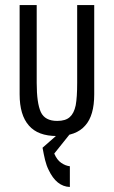

<svg xmlns="http://www.w3.org/2000/svg" viewBox="-20 -537 455 769"><path d="M58.6 -516.6H127V-205.1Q127 -124 143.6 -87.9Q160.2 -52.7 209 -52.7Q243.2 -52.7 259.8 -68.4Q276.4 -83 283.2 -115.2Q289.1 -147.5 289.1 -205.1V-516.6H357.4V-159.2Q357.4 -74.2 321.3 -34.2Q285.2 7.8 208 7.8Q131.8 7.8 95.7 -34.2Q58.6 -76.2 58.6 -159.2ZM230.5 -15.6H259.8V0L197.3 78.1Q208 103.5 225.1 115.2Q242.2 127 259.8 128.9V211.9Q206.1 210 174.8 143.6Q166 126 160.6 104Q155.3 82 150.4 54.7Z"/></svg>

Font: Dinish Condensed
Style: Regular
Weight: 400
Width: 3
Designer: Bert Driehuis
Foundry: Playbeing
Version: Version 3.006; git-39231f3c-release